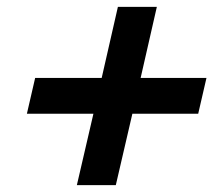

<svg xmlns="http://www.w3.org/2000/svg" viewBox="-20 -600 644 557"><path d="M579 -374 555 -270H364L316 -63H203L251 -270H58L82 -374H275L322 -580H435L388 -374Z"/></svg>

Font: Elaine Sans SemiBold
Style: Italic
Weight: 600
Italic angle: -13°
Designer: Wei Huang
Foundry: Wei Huang
Version: Version 2.001;December 24, 2019;FontCreator 12.0.0.2547 64-b